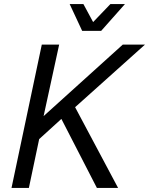

<svg xmlns="http://www.w3.org/2000/svg" viewBox="-20 -931 738 951"><path d="M37 0 187 -710H273L196 -356L588 -710H698L352 -400L565 0H460L284 -342L174 -242L123 0ZM387 -778 325 -911H393L447 -811H431L527 -911H599L481 -778Z"/></svg>

Font: Geist
Style: Italic
Weight: 400
Italic angle: -12°
Designer: Basement.studio, Andrés Briganti, Mateo Zaragoza
Foundry: Basement.studio, Vercel, Andrés Briganti, Guido Ferreyra, Mateo Zaragoza
Version: Version 1.500